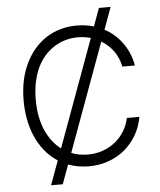

<svg xmlns="http://www.w3.org/2000/svg" viewBox="-60 -872 846 1015"><g transform="rotate(-5 363.0 -364.0)"><path d="M104.4 -561.4Q124.3 -603 152.2 -635.7Q180 -668.3 214.7 -690.9Q249.3 -713.4 290.5 -725.3Q331.7 -737.2 378.2 -737.2Q425.4 -737.2 468.4 -724.4L503.2 -819.6H565.3L522.4 -702.4Q551.1 -687.1 575.1 -665.8Q599.1 -644.5 617.5 -618.4Q636 -592.3 648.3 -562.5Q660.5 -532.7 666.2 -500H599.4Q581 -592 500 -641.3L290.5 -68.9Q329.5 -52.6 378.2 -52.6Q420.8 -52.6 457.9 -65.9Q495 -79.2 524 -102.6Q552.9 -126.1 572.4 -158Q592 -190 599.4 -227.3H666.2Q656.6 -173.7 630.9 -130Q605.1 -86.3 567.3 -55.2Q529.5 -24.1 481.2 -7.1Q432.9 9.9 378.2 9.9Q320 9.9 268.8 -9.2L231.5 92.3H169.4L216.3 -35.5Q175.1 -62.1 146.1 -99.1Q117.2 -136 98.9 -179.2Q80.6 -222.3 72.3 -269.5Q63.9 -316.8 63.9 -363.6Q63.9 -421.9 74 -470.7Q84.2 -519.5 104.4 -561.4ZM239 -97.3 446.7 -665.1Q413.7 -674.7 378.2 -674.7Q309.7 -674.7 252.5 -638.8Q224.1 -620.7 201 -594.5Q177.9 -568.2 161.8 -533.7Q145.6 -499.3 136.9 -456.9Q128.2 -414.4 128.2 -363.6Q128.2 -316.1 136.2 -275.6Q144.2 -235.1 158.7 -201.9Q173.3 -168.7 193.7 -142.4Q214.1 -116.1 239 -97.3Z"/></g></svg>

Font: Inter P Light
Style: Regular
Weight: 300
Designer: Rasmus Andersson
Foundry: rsms
Version: Version 3.018;git-588b23468